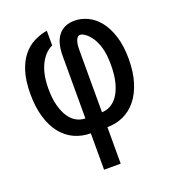

<svg xmlns="http://www.w3.org/2000/svg" viewBox="-137 -657 877 970"><g transform="rotate(-20 301.0 -171.5)"><path d="M256.3 12.2Q208 12.2 167.5 -6.8Q127 -25.9 98.1 -62.7Q69.3 -99.6 53.2 -153.8Q37.1 -208 37.1 -278.3Q37.1 -347.7 52.2 -396.7Q67.4 -445.8 93.3 -477.8Q119.1 -509.8 153.1 -527.1Q187 -544.4 224.6 -550.8V-471.2Q193.4 -459 168.9 -421.9Q150.4 -393.6 141.1 -356.7Q131.8 -319.8 131.8 -272Q131.8 -219.7 142.1 -181.4Q152.3 -143.1 169.4 -117.7Q186.5 -92.3 209 -80.1Q231.4 -67.9 256.3 -67.9V-403.3Q256.3 -477.5 286.9 -514.2Q317.4 -550.8 372.6 -550.8Q408.7 -550.8 443.1 -534.4Q477.5 -518.1 504.6 -484.4Q531.7 -450.7 548.3 -398.7Q564.9 -346.7 564.9 -275.9Q564.9 -205.6 548.3 -151.9Q531.7 -98.1 502.4 -61.8Q473.1 -25.4 432.9 -6.8Q392.6 11.7 345.7 11.7V208H256.3ZM345.7 -68.4Q368.2 -68.4 390.4 -79.8Q412.6 -91.3 430.4 -116.2Q448.2 -141.1 459.2 -181.2Q470.2 -221.2 470.2 -278.3Q470.2 -333 460 -369.4Q449.7 -405.8 432.6 -430.2Q417.5 -451.7 401.4 -462.9Q385.3 -474.1 374.5 -474.1Q361.8 -474.1 353.8 -456.3Q345.7 -438.5 345.7 -403.3Z"/></g></svg>

Font: Hack
Style: Regular
Weight: 400
Monospace: yes
Designer: Christopher Simpkins
Foundry: Christopher Simpkins
Version: Version 2.019; ttfautohint (v1.4.1) -l 4 -r 80 -G 350 -x 0 -